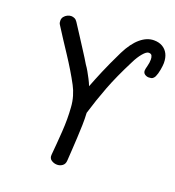

<svg xmlns="http://www.w3.org/2000/svg" viewBox="-145 -909 947 1040"><g transform="rotate(20 328.5 -389.5)"><path d="M301 17Q283 17 268 7Q253 -3 255 -24Q261 -88 266 -161.5Q271 -235 266 -300Q264 -333 255 -363.5Q246 -394 233 -418Q215 -452 193 -488.5Q171 -525 147 -561.5Q123 -598 100 -633Q77 -668 57 -700Q53 -706 52 -711.5Q51 -717 51 -723Q51 -736 58.5 -745.5Q66 -755 77 -760.5Q88 -766 99 -766Q109 -766 118.5 -761.5Q128 -757 135 -746Q155 -716 177.5 -680.5Q200 -645 222.5 -610.5Q245 -576 262 -547Q273 -532 282.5 -515Q292 -498 301.5 -480Q311 -462 319 -442Q335 -484 358 -538.5Q381 -593 419 -671Q450 -733 487.5 -764.5Q525 -796 565 -796Q594 -796 614.5 -784Q635 -772 646 -750.5Q657 -729 657 -698Q657 -684 652.5 -658.5Q648 -633 640 -616Q636 -608 629 -602.5Q622 -597 606 -597Q594 -597 583.5 -604Q573 -611 573 -625Q573 -633 578.5 -653Q584 -673 584 -692Q584 -705 579.5 -714Q575 -723 561 -723Q548 -723 528.5 -700Q509 -677 492 -642Q441 -542 410.5 -462Q380 -382 356 -302Q358 -268 357 -231.5Q356 -195 354 -158Q352 -121 350 -87Q348 -53 346 -24Q345 -3 331.5 7Q318 17 301 17Z"/></g></svg>

Font: Playpen Sans
Style: Regular
Weight: 400
Designer: Laura Meseguer, Veronika Burian, José Scaglione, Kostas Bartsokas, Vera Evstafieva, Tom Grace, Yorlmar Campos
Foundry: TypeTogether
Version: Version 2.000